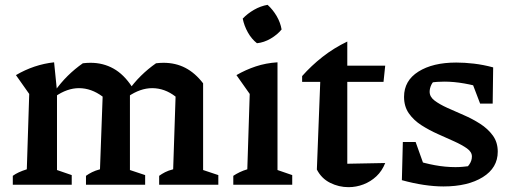

<svg xmlns="http://www.w3.org/2000/svg" viewBox="-20 -765 2129 795"><path d="M33 0V-37Q44 -45 58 -51.5Q72 -58 91 -64L101 -376L46 -454Q121 -498 204 -507L216 -388V-61L277 -40V0ZM336 0V-37Q347 -45 361 -52Q375 -59 394 -64L405 -365L527 -405L518 -384V-61L581 -40V0ZM405 -365Q358 -400 307 -400Q258 -400 208 -365L205 -385Q231 -422 260.5 -451Q290 -480 323 -503Q331 -504 339 -504.5Q347 -505 355 -505Q407 -505 450 -481Q493 -457 527 -405ZM639 0V-37Q650 -45 663.5 -52Q677 -59 697 -64L707 -365L821 -420V-61L884 -40V0ZM707 -365Q662 -400 610 -400Q561 -400 510 -365L508 -385Q534 -422 563.5 -451Q593 -480 626 -503Q634 -504 642 -504.5Q650 -505 657 -505Q707 -505 747.5 -484Q788 -463 821 -420Z M946 0V-37Q958 -45 972.5 -52Q987 -59 1004 -64L1014 -376L959 -454Q997 -476 1039 -490Q1081 -504 1129 -507V-61L1190 -40V0ZM1088 -745Q1110 -725 1125.5 -698.5Q1141 -672 1146 -643Q1128 -621 1100.5 -605Q1073 -589 1044 -586Q1022 -603 1006.5 -630.5Q991 -658 985 -688Q1005 -709 1032 -724.5Q1059 -740 1088 -745Z M1418 -593V-493H1575L1568 -426H1418V-87L1575 -90Q1562 -57 1538.5 -35Q1515 -13 1485 -1.5Q1455 10 1423 10Q1383 10 1347 -8Q1311 -26 1292 -63L1306 -426H1231V-450Q1269 -493 1315.5 -529.5Q1362 -566 1418 -593Z M1816 7Q1778 7 1734.5 0.5Q1691 -6 1644 -19L1691 -104Q1737 -89 1780.5 -81Q1824 -73 1866 -73Q1882 -73 1897.5 -74.5Q1913 -76 1929 -78L1893 -55Q1911 -67 1922.5 -83Q1934 -99 1934 -117Q1934 -136 1913.5 -150.5Q1893 -165 1861 -179.5Q1829 -194 1793 -210Q1757 -226 1725 -246.5Q1693 -267 1673 -295.5Q1653 -324 1653 -364Q1653 -431 1712.5 -468.5Q1772 -506 1869 -506Q1904 -506 1942.5 -501.5Q1981 -497 2022 -486L1990 -398Q1945 -412 1902 -419.5Q1859 -427 1820 -427Q1805 -427 1790 -426Q1775 -425 1759 -423L1791 -440Q1773 -429 1766 -414Q1759 -399 1759 -385Q1759 -364 1779.5 -348.5Q1800 -333 1832 -318.5Q1864 -304 1900 -288.5Q1936 -273 1968 -252.5Q2000 -232 2020.5 -204Q2041 -176 2041 -137Q2041 -70 1979 -31.5Q1917 7 1816 7ZM1644 -19 1648 -177H1701L1757 -20ZM1968 -336 1910 -488 2022 -486 2020 -336Z"/></svg>

Font: Piazzolla Thin
Style: Bold
Weight: 700
Version: Version 2.005